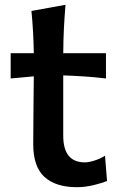

<svg xmlns="http://www.w3.org/2000/svg" viewBox="-20 -757 489 790"><path d="M296.9 13.2Q209 13.2 162.8 -29.1Q116.7 -71.3 116.7 -164.1Q116.7 -236.3 117.7 -307.1Q118.7 -377.9 119.1 -442.9L23.9 -434.1V-538.1H119.1Q117.7 -627 109.4 -711.9L249.5 -737.3Q245.1 -683.6 242.9 -638.4Q240.7 -593.3 240.2 -538.1H416V-434.1Q372.1 -439.5 327.6 -442.4Q283.2 -445.3 240.2 -446.8V-198.7Q240.2 -88.9 329.1 -88.9Q345.2 -88.9 368.9 -96.4Q392.6 -104 412.1 -116.2L420.4 -12.2Q401.9 -4.4 366.5 4.4Q331.1 13.2 296.9 13.2Z"/></svg>

Font: Pinar-DS3-FD SemiBold
Style: Regular
Weight: 600
Designer: Amin Abedi
Version: Version 3.000